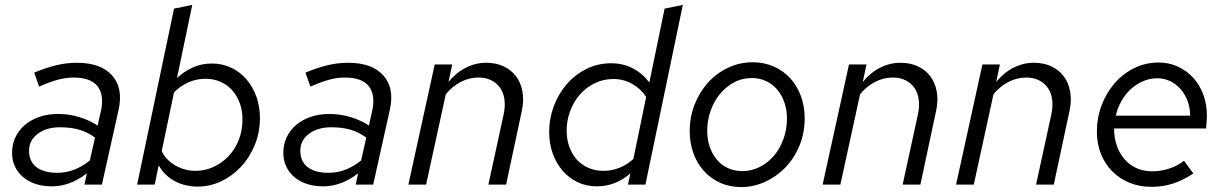

<svg xmlns="http://www.w3.org/2000/svg" viewBox="-20 -750 4970 780"><path d="M191 7Q155 7 125.5 -2.5Q96 -12 74.5 -30Q53 -48 41 -73Q29 -98 29 -130Q29 -163 42.5 -192Q56 -221 80.5 -242Q105 -263 139.5 -275Q174 -287 216 -287Q262 -287 303.5 -274Q345 -261 377 -240Q380 -255 383 -269.5Q386 -284 390 -299Q404 -365 376 -400Q348 -435 279 -435Q247 -435 214.5 -426Q182 -417 139 -398Q134 -412 129 -426.5Q124 -441 119 -455Q167 -475 208.5 -485Q250 -495 292 -495Q389 -495 435 -444Q481 -393 462 -305Q445 -228 428 -152.5Q411 -77 394 0H323Q325 -11 328 -23Q331 -35 333 -46Q265 7 191 7ZM98 -138Q98 -94 128 -71Q158 -48 212 -48Q248 -48 280 -60Q312 -72 345 -98L366 -191Q336 -213 302 -223Q268 -233 223 -233Q169 -233 133.5 -206.5Q98 -180 98 -138Z M1036 -271Q1036 -212 1015 -161Q994 -110 959 -72.5Q924 -35 878.5 -13.5Q833 8 783 8Q731 8 689.5 -14.5Q648 -37 625 -78Q620 -58 616.5 -39Q613 -20 608 0H537Q575 -180 612 -357.5Q649 -535 687 -715Q706 -719 724 -722.5Q742 -726 761 -730Q745 -655 730 -581.5Q715 -508 699 -433Q728 -460 763.5 -476Q799 -492 841 -492Q883 -492 919 -475Q955 -458 981 -428Q1007 -398 1021.5 -357.5Q1036 -317 1036 -271ZM815 -430Q778 -430 745.5 -415.5Q713 -401 687 -375Q674 -315 662 -255.5Q650 -196 637 -136Q655 -99 693 -77.5Q731 -56 774 -56Q812 -56 846.5 -71.5Q881 -87 907.5 -114.5Q934 -142 949.5 -180.5Q965 -219 965 -265Q965 -301 954 -331Q943 -361 923.5 -383Q904 -405 876 -417.5Q848 -430 815 -430Z M1293 7Q1257 7 1227.5 -2.5Q1198 -12 1176.5 -30Q1155 -48 1143 -73Q1131 -98 1131 -130Q1131 -163 1144.5 -192Q1158 -221 1182.5 -242Q1207 -263 1241.5 -275Q1276 -287 1318 -287Q1364 -287 1405.5 -274Q1447 -261 1479 -240Q1482 -255 1485 -269.5Q1488 -284 1492 -299Q1506 -365 1478 -400Q1450 -435 1381 -435Q1349 -435 1316.5 -426Q1284 -417 1241 -398Q1236 -412 1231 -426.5Q1226 -441 1221 -455Q1269 -475 1310.5 -485Q1352 -495 1394 -495Q1491 -495 1537 -444Q1583 -393 1564 -305Q1547 -228 1530 -152.5Q1513 -77 1496 0H1425Q1427 -11 1430 -23Q1433 -35 1435 -46Q1367 7 1293 7ZM1200 -138Q1200 -94 1230 -71Q1260 -48 1314 -48Q1350 -48 1382 -60Q1414 -72 1447 -98L1468 -191Q1438 -213 1404 -223Q1370 -233 1325 -233Q1271 -233 1235.5 -206.5Q1200 -180 1200 -138Z M1639 0Q1666 -123 1692.5 -244Q1719 -365 1746 -488H1817Q1813 -470 1809.5 -452.5Q1806 -435 1802 -417Q1833 -455 1872.5 -475Q1912 -495 1955 -495Q1995 -495 2026 -480.5Q2057 -466 2076.5 -440Q2096 -414 2102.5 -378Q2109 -342 2100 -300Q2084 -225 2068 -150Q2052 -75 2036 0H1964Q1980 -72 1995 -142.5Q2010 -213 2026 -285Q2033 -317 2029.5 -344.5Q2026 -372 2012.5 -392Q1999 -412 1976.5 -423.5Q1954 -435 1924 -435Q1886 -435 1851.5 -417Q1817 -399 1791 -367Q1771 -275 1751 -183.5Q1731 -92 1711 0Z M2531 0Q2533 -11 2536 -23Q2539 -35 2541 -46Q2512 -20 2477.5 -6.5Q2443 7 2405 7Q2362 7 2326.5 -10Q2291 -27 2265.5 -56.5Q2240 -86 2225.5 -126.5Q2211 -167 2211 -214Q2211 -268 2229.5 -318Q2248 -368 2281.5 -407Q2315 -446 2361.5 -469.5Q2408 -493 2463 -493Q2511 -493 2550.5 -472.5Q2590 -452 2618 -415Q2634 -490 2649 -565Q2664 -640 2680 -715Q2699 -719 2717 -722.5Q2735 -726 2754 -730Q2716 -547 2678 -365Q2640 -183 2602 0ZM2282 -220Q2282 -184 2293 -153.5Q2304 -123 2323.5 -101.5Q2343 -80 2370.5 -68Q2398 -56 2431 -56Q2499 -56 2553 -104Q2566 -167 2579 -230Q2592 -293 2605 -356Q2585 -388 2549.5 -408.5Q2514 -429 2472 -429Q2430 -429 2395 -411.5Q2360 -394 2335 -365Q2310 -336 2296 -298Q2282 -260 2282 -220Z M2782 -218Q2782 -274 2801.5 -324.5Q2821 -375 2855.5 -413.5Q2890 -452 2937 -474.5Q2984 -497 3038 -497Q3084 -497 3123 -480Q3162 -463 3190 -432.5Q3218 -402 3233.5 -360Q3249 -318 3249 -269Q3249 -209 3227.5 -157.5Q3206 -106 3170 -69Q3134 -32 3087.5 -11Q3041 10 2992 10Q2944 10 2905.5 -7.5Q2867 -25 2839.5 -55.5Q2812 -86 2797 -127.5Q2782 -169 2782 -218ZM2996 -55Q3033 -55 3066 -71.5Q3099 -88 3123.5 -116.5Q3148 -145 3162.5 -184.5Q3177 -224 3177 -269Q3177 -304 3166.5 -334Q3156 -364 3137.5 -386Q3119 -408 3092.5 -420.5Q3066 -433 3035 -433Q2994 -433 2960.5 -414.5Q2927 -396 2903 -366Q2879 -336 2866 -297.5Q2853 -259 2853 -219Q2853 -183 2863.5 -153Q2874 -123 2892.5 -101Q2911 -79 2937.5 -67Q2964 -55 2996 -55Z M3322 0Q3349 -123 3375.5 -244Q3402 -365 3429 -488H3500Q3496 -470 3492.5 -452.5Q3489 -435 3485 -417Q3516 -455 3555.5 -475Q3595 -495 3638 -495Q3678 -495 3709 -480.5Q3740 -466 3759.5 -440Q3779 -414 3785.5 -378Q3792 -342 3783 -300Q3767 -225 3751 -150Q3735 -75 3719 0H3647Q3663 -72 3678 -142.5Q3693 -213 3709 -285Q3716 -317 3712.5 -344.5Q3709 -372 3695.5 -392Q3682 -412 3659.5 -423.5Q3637 -435 3607 -435Q3569 -435 3534.5 -417Q3500 -399 3474 -367Q3454 -275 3434 -183.5Q3414 -92 3394 0Z M3864 0Q3891 -123 3917.5 -244Q3944 -365 3971 -488H4042Q4038 -470 4034.5 -452.5Q4031 -435 4027 -417Q4058 -455 4097.5 -475Q4137 -495 4180 -495Q4220 -495 4251 -480.5Q4282 -466 4301.5 -440Q4321 -414 4327.5 -378Q4334 -342 4325 -300Q4309 -225 4293 -150Q4277 -75 4261 0H4189Q4205 -72 4220 -142.5Q4235 -213 4251 -285Q4258 -317 4254.5 -344.5Q4251 -372 4237.5 -392Q4224 -412 4201.5 -423.5Q4179 -435 4149 -435Q4111 -435 4076.5 -417Q4042 -399 4016 -367Q3996 -275 3976 -183.5Q3956 -92 3936 0Z M4828 -45Q4783 -16 4743 -3.5Q4703 9 4658 9Q4608 9 4567.5 -8Q4527 -25 4497.5 -55Q4468 -85 4452 -126Q4436 -167 4436 -216Q4436 -271 4455 -321.5Q4474 -372 4507.5 -411Q4541 -450 4587 -473Q4633 -496 4687 -496Q4729 -496 4765 -479.5Q4801 -463 4827.5 -434Q4854 -405 4868.5 -365.5Q4883 -326 4883 -281Q4883 -274 4882.5 -267.5Q4882 -261 4882 -255Q4881 -248 4880.5 -241.5Q4880 -235 4880 -228H4506Q4506 -190 4517 -158.5Q4528 -127 4548 -103.5Q4568 -80 4597 -67Q4626 -54 4661 -54Q4695 -54 4729.5 -65Q4764 -76 4790 -97Q4800 -84 4809 -71Q4818 -58 4828 -45ZM4682 -432Q4652 -432 4624.5 -420.5Q4597 -409 4574.5 -388.5Q4552 -368 4536 -340Q4520 -312 4513 -280H4815Q4815 -311 4805 -338.5Q4795 -366 4777 -387Q4759 -408 4734.5 -420Q4710 -432 4682 -432Z"/></svg>

Font: Rosa Sans Light
Style: Italic
Weight: 300
Italic angle: -12°
Designer: Pentagram / MCKL
Foundry: Pentagram / MCKL
Version: Version 1.005;September 16, 2019;FontCreator 11.5.0.2425 64-